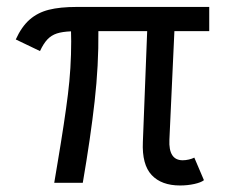

<svg xmlns="http://www.w3.org/2000/svg" viewBox="-20 -538 672 565"><path d="M400.4 -120.1 413.1 -446.3H269.5Q270.5 -346.2 258.5 -240Q246.6 -133.8 223.6 0H139.6L149.4 -58.6Q170.4 -183.1 179.9 -260.3Q189.5 -337.4 189.5 -416Q189.5 -435.5 189 -445.8Q163.6 -444.8 147.2 -439.5Q130.9 -434.1 119.4 -421.9Q107.9 -409.7 97.7 -387.7L26.4 -421.9Q43.5 -459.5 67.1 -480.2Q90.8 -501 123.8 -509.3Q156.7 -517.6 206.1 -517.6H595.7V-446.3H493.2L478.5 -127Q475.6 -66.4 517.6 -66.4Q526.4 -66.4 535.9 -68.6Q545.4 -70.8 551.8 -74.2L580.1 -7.8Q571.8 -1 551.8 3.4Q531.7 7.8 509.8 7.8Q455.1 7.8 426.3 -22.9Q397.5 -53.7 400.4 -120.1Z"/></svg>

Font: Reddit Sans Chocolate
Style: Regular
Weight: 400
Designer: Stephen Hutchings
Foundry: Reddit
Version: Version 1.013